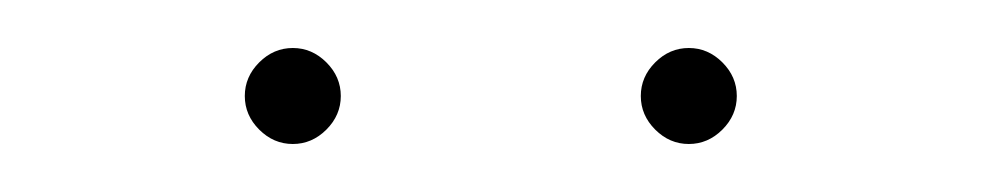

<svg xmlns="http://www.w3.org/2000/svg" viewBox="-20 -540 410 80"><path d="M122 -500Q122 -492 116 -486Q110 -480 102 -480Q94 -480 88 -486Q82 -492 82 -500Q82 -508 88 -514Q94 -520 102 -520Q110 -520 116 -514Q122 -508 122 -500ZM287 -500Q287 -492 281 -486Q275 -480 267 -480Q259 -480 253 -486Q247 -492 247 -500Q247 -508 253 -514Q259 -520 267 -520Q275 -520 281 -514Q287 -508 287 -500Z"/></svg>

Font: Josefin Slab Thin
Style: Regular
Weight: 100
Designer: Santiago Orozco
Foundry: Typemade
Version: Version 2.000